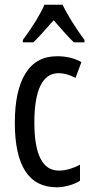

<svg xmlns="http://www.w3.org/2000/svg" viewBox="-20 -786 387 816"><path d="M43 -265Q43 -400 88 -473.5Q133 -547 223 -547Q282 -547 326 -522L301 -455Q263 -475 229 -475Q178 -475 152 -422Q126 -369 126 -266Q126 -61 230 -61Q272 -61 320 -86V-18Q300 -5 272.5 2.5Q245 10 221 10Q43 10 43 -265ZM339 -616V-606H294Q267 -631 208 -700L193 -683Q146 -629 122 -606H77V-616Q142 -704 169 -766H246Q261 -734 287 -692.5Q313 -651 339 -616Z"/></svg>

Font: Noto Sans UI Cond
Style: Regular
Weight: 400
Width: 3
Designer: Monotype Design Team
Foundry: Monotype Imaging Inc.
Version: Version 1.001